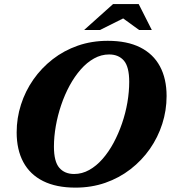

<svg xmlns="http://www.w3.org/2000/svg" viewBox="-20 -886 820 922"><path d="M239 -182Q239 -110 264.8 -80.2Q290.5 -50.5 336 -50.5Q374 -50.5 408.5 -69.8Q443 -89 472.5 -122.8Q502 -156.5 525.5 -200.2Q549 -244 566 -293.5Q583 -343 591.8 -394.2Q600.5 -445.5 600.5 -493Q600.5 -565 575 -594.8Q549.5 -624.5 504 -624.5Q466 -624.5 431.5 -605.2Q397 -586 367.5 -552.2Q338 -518.5 314.2 -474.8Q290.5 -431 273.8 -381.5Q257 -332 248 -280.8Q239 -229.5 239 -182ZM780 -424.5Q780 -356 759.2 -291.2Q738.5 -226.5 699.8 -171Q661 -115.5 606.8 -73.5Q552.5 -31.5 485.8 -8.2Q419 15 342.5 15Q250 15 187 -16.5Q124 -48 92 -107.5Q60 -167 60 -250.5Q60 -319 80.8 -383.8Q101.5 -448.5 140.2 -504Q179 -559.5 233 -601.5Q287 -643.5 353.8 -666.8Q420.5 -690 497.5 -690Q590.5 -690 653.2 -658.5Q716 -627 748 -567.5Q780 -508 780 -424.5ZM384 -742 523 -866.5H646L709 -742H648L558.5 -807H590.5L460 -742Z"/></svg>

Font: Newsreader 24pt ExtraBold
Style: Italic
Weight: 800
Italic angle: -17°
Designer: Hugues Gentile
Foundry: Production Type
Version: Version 1.003